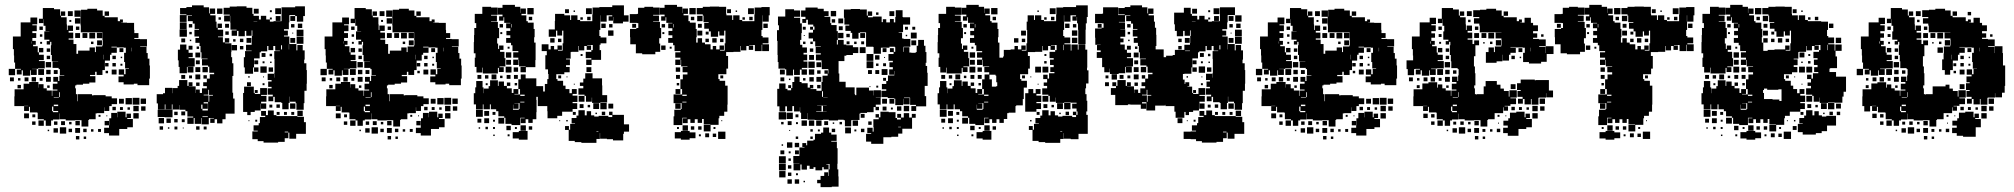

<svg xmlns="http://www.w3.org/2000/svg" viewBox="-20 -557 8275 789"><path d="M594 -288H596V-234H593V-207H545V-213H530V-210H488V-219H467V-243H488V-250H468V-272H490V-252H496V-274H510V-276H494V-302H490V-340H497V-361H489V-362H460V-365H438V-362H460V-340H438V-332H432V-308H411V-269H401V-249H377V-262H371V-249H350V-244H372V-218H347V-213H321V-209H294V-206H289V-194H292V-170H298V-141H300V-170H358V-165H364V-166H414V-161H439V-153H461V-129H439V-121H429V-101H409V-116H408V-92H379V-91H373V-67H346V-64H343V-37H315V-63H288V-62H250V-67H225V-91H224V-66H198V-62H190V-40H168V-62H160V-67H135V-94H132V-95H103V-118H99V-101H79V-121H96V-122H79V-121H39V-161H40V-190H77V-213H100V-220H138V-197H139V-211H159V-194H172V-185H193V-163H195V-185H216V-189H197V-213H216V-221H199V-241H219V-224H224V-246H244V-248H226V-273H221V-278H196V-304H219V-305H193V-331H189V-371H191V-385H186V-374H172V-388H183V-394H162V-428H183V-429H167V-451H159V-478H158V-462H140V-480H156V-524H202V-519H227V-493H230V-510H248V-492H231V-486H254V-457H255V-434H258V-452H280V-430H262V-423H281V-399H262V-394H282V-376H294V-336H301V-349H348V-362H370V-343H374V-366H400V-370H402V-393H401V-424H372V-425H346V-424H312V-453H311V-488H286V-514H312V-489H313V-517H339V-521H379V-514H402V-492H410V-486H464V-470H473V-477H485V-465H478V-464H502V-463H531V-434H532V-421H549V-401H532V-397H555V-396H584V-366H556V-364H582V-339H587V-316H594ZM259 -511H279V-491H259ZM410 -510H428V-492H410ZM49 -271H66V-274H42V-300H38V-329H37V-355H33V-407H65V-465H105V-485H133V-457H113V-453H131V-429H113V-421H129V-401H113V-389H127V-373H116V-367H135V-342H140V-332H160V-310H140V-306H164V-276H136V-274H112V-273H131V-249H107V-268H104V-246H74V-268H69V-251H49ZM288 -482H310V-460H288ZM273 -475V-467H265V-475ZM142 -448H156V-434H142ZM292 -434V-448H306V-434ZM347 -423H371V-399H347ZM378 -422H400V-400H378ZM309 -401H289V-421H309ZM319 -401V-421H339V-401ZM144 -416H154V-406H144ZM399 -391V-371H379V-391ZM111 -387H110V-378H111ZM364 -386V-376H354V-386ZM153 -385V-377H145V-385ZM522 -346V-361H521V-346ZM140 -360H158V-342H140ZM471 -359H487V-343H471ZM172 -358H186V-344H172ZM405 -313H406V-332H405ZM186 -314H172V-328H186ZM442 -328H456V-314H442ZM476 -318V-324H482V-318ZM190 -280H168V-302H190ZM412 -298H426V-284H412ZM456 -284H442V-298H456ZM483 -287H475V-295H483ZM16 -274H42V-248H16ZM137 -273H161V-249H137ZM459 -251H439V-271H459ZM170 -252V-270H188V-252ZM201 -253V-269H217V-253ZM424 -266V-256H414V-266ZM169 -241H189V-221H169ZM128 -240V-222H110V-240ZM37 -223H21V-239H37ZM97 -239V-223H81V-239ZM155 -237V-225H143V-237ZM54 -226V-236H64V-226ZM66 -194H52V-208H66ZM184 -206V-196H174V-206ZM223 -158H226V-178H223ZM201 -155H222V-157H201ZM553 -127H525V-155H553ZM496 -154H522V-128H496ZM580 -130H558V-152H580ZM469 -151H489V-131H469ZM219 -127H201V-121H219ZM550 -100H528V-122H550ZM578 -102H560V-120H578ZM194 -119V-100H198V-96H219V-101H199V-119ZM442 -104V-118H456V-104ZM485 -117V-105H473V-117ZM514 -116V-106H504V-116ZM518 -72H503V-68H526V-34H503V-27H470V0H428V-10H408V-32H428V-42H429V-71H437V-93H461V-75H462V-98H496V-75H500V-90H518ZM550 -70H528V-92H550ZM99 -71H79V-91H99ZM113 -75V-87H125V-75ZM385 -77V-85H393V-77ZM417 -79V-83H421V-79ZM160 -40H138V-62H160ZM290 -42V-60H308V-42ZM410 -42V-60H428V-42ZM231 -43V-59H247V-43ZM126 -44H112V-58H126ZM202 -44V-58H216V-44ZM264 -46V-56H274V-46ZM252 -8H226V-34H252ZM309 -11H289V-31H309ZM218 -12H200V-30H218ZM276 -14H262V-28H276ZM336 -14H322V-28H336ZM395 -15H383V-27H395ZM364 -16H354V-26H364ZM182 -18H176V-24H182ZM306 16H292V2H306ZM334 14H324V4H334Z M935 -176H938V-152H944V-90H907V-67H894V-50H872V-67H862V-52H844V-70H859V-72H838V-46H808V-72H806V-48H780V-72H776V-48H750V-74H774V-78H750V-100H742V-106H718V-125H717V-107H689V-128H686V-108H660V-128H657V-107H629V-132H624V-170H650V-174H658V-196H688V-174H689V-195H710V-204H716V-228H750V-204H755V-219H771V-203H756V-202H784V-175H785V-189H801V-175H810V-194H830V-203H815V-219H830V-234H842V-252H860V-258H840V-283H835V-288H810V-314H833V-316H808V-342H804V-368H800V-381H783V-401H798V-407H779V-435H798V-438H780V-460H772V-470H752V-492H769V-494H747V-467H719V-495H746V-498H720V-524H746V-528H769V-535H817V-527H839V-502H842V-522H864V-500H844V-494H866V-468H870V-443H874V-460H892V-442H875V-435H897V-407H876V-404H896V-383H904V-400H922V-382H905V-379H931V-343H930V-322H934V-297H939V-245H935ZM1239 -269H1241V-213H1240V-184H1231V-133H1228V-106H1198V-133H1195V-139H1171V-160H1170V-134H1166V-108H1140V-134H1136V-137H1109V-159H1103V-141H1083V-161H1101V-168H1080V-194H1096V-200H1082V-222H1096V-228H1080V-254H1106V-238H1107V-257H1108V-315H1107V-347H1130V-349H1111V-368H1103V-351H1083V-368H1078V-346H1052V-342H1047V-317H1024V-280H1020V-254H986V-280H982V-322H987V-347H1014V-349H991V-373H1014V-380H1015V-409H1017V-432H1014V-410H992V-430H986V-408H960V-430H954V-410H932V-432H952V-435H927V-464H926V-492H925V-469H901V-493H924V-497H899V-525H924V-530H953V-531H993V-525H1017V-500H1022V-492H1044V-477H1052V-492H1074V-477H1089V-468H1104V-470H1137V-527H1193V-531H1233V-491H1226V-468H1200V-491H1193V-495H1169V-465H1167V-437H1147V-431H1163V-411H1147V-407H1169V-376H1198V-350H1202V-372H1224V-350H1232V-312H1230V-297H1239ZM1111 -523H1135V-499H1111ZM872 -522H894V-500H872ZM1023 -521H1043V-501H1023ZM1089 -515H1097V-507H1089ZM1133 -491V-471H1113V-491ZM1193 -471H1173V-491H1193ZM888 -486V-476H878V-486ZM1089 -485H1097V-477H1089ZM1037 -469V-470H1022V-469ZM719 -465H747V-437H719ZM1204 -442V-460H1222V-442ZM905 -459H921V-443H905ZM756 -458H770V-444H756ZM1176 -458H1190V-444H1176ZM718 -436H748V-406H718ZM1199 -435H1227V-407H1199ZM920 -428V-414H906V-428ZM758 -426H768V-416H758ZM1185 -423V-419H1181V-423ZM1227 -377H1199V-405H1227ZM993 -381V-401H1013V-381ZM1193 -381H1173V-401H1193ZM741 -399V-383H725V-399ZM966 -398H980V-384H966ZM938 -386V-396H948V-386ZM766 -394V-388H760V-394ZM1168 -354V-375H1167V-354ZM718 -282H714V-309H711V-353H720V-374H746V-353H755V-340H772V-322H755V-318H780V-284H752V-283H775V-259H751V-282H748V-256H718ZM954 -350H932V-372H954ZM1139 -354V-371H1135V-354ZM755 -369H771V-353H755ZM980 -354H966V-368H980ZM788 -356V-366H798V-356ZM803 -321H783V-341H803ZM1055 -339H1071V-323H1055ZM1088 -336H1098V-326H1088ZM801 -309V-293H785V-309ZM1041 -309V-293H1025V-309ZM1067 -305V-297H1059V-305ZM1096 -304V-298H1090V-304ZM1076 -258H1050V-284H1076ZM812 -282H834V-260H812ZM803 -261H783V-281H803ZM1042 -280V-262H1024V-280ZM1102 -262H1084V-280H1102ZM803 -231H783V-251H803ZM741 -249V-233H725V-249ZM816 -234V-248H830V-234ZM769 -247V-235H757V-247ZM1000 -238V-244H1006V-238ZM1061 -239V-243H1065V-239ZM1011 -203H995V-219H1011ZM800 -218V-204H786V-218ZM1067 -207H1059V-215H1067ZM1027 -103V-97H1010V-84H996V-97H979V-175H983V-201H1023V-175H1027V-171H1049V-195H1077V-167H1053V-163H1075V-139H1053V-132H1074V-110H1052V-131H1051V-103ZM839 -188H836V-168H817V-165H837V-139H840V-164H855V-167H839ZM1027 -187H1039V-175H1027ZM812 -127H807V-110H812V-103H834V-110H835V-137H817V-132H834V-110H812ZM1172 -132H1194V-110H1172ZM1116 -128H1130V-114H1116ZM1087 -115V-127H1099V-115ZM628 -106H657V-107H689V-75H657V-76H628ZM1202 -77H1229V-55H1237V-7H1197V13H1169V-12H1165V11H1150V26H1123V29H1063V23H1039V15H1017V-17H1039V-20H1022V-42H1043V-51H1048V-76H1070V-81H1053V-101H1073V-84H1081V-103H1105V-84H1116V-80H1202ZM1202 -102H1224V-80H1202ZM741 -83H725V-99H741ZM710 -84H696V-98H710ZM1129 -97V-85H1117V-97ZM1147 -85V-97H1159V-85ZM1189 -97V-85H1177V-97ZM834 -79H812V-76H834ZM654 -50H632V-72H654ZM682 -52H664V-70H682ZM710 -54H696V-68H710ZM739 -55H727V-67H739ZM1037 -65V-57H1029V-65ZM1005 -59H1001V-63H1005ZM650 -24H636V-38H650ZM800 -24H786V-38H800ZM709 -25H697V-37H709ZM829 -25H817V-37H829ZM676 -28H670V-34H676ZM735 -29H731V-33H735ZM1164 -16H1150V-13H1164Z M1875 -288H1877V-234H1874V-207H1826V-213H1811V-210H1769V-219H1748V-243H1769V-250H1749V-272H1771V-252H1777V-274H1791V-276H1775V-302H1771V-340H1778V-361H1770V-362H1741V-365H1719V-362H1741V-340H1719V-332H1713V-308H1692V-269H1682V-249H1658V-262H1652V-249H1631V-244H1653V-218H1628V-213H1602V-209H1575V-206H1570V-194H1573V-170H1579V-141H1581V-170H1639V-165H1645V-166H1695V-161H1720V-153H1742V-129H1720V-121H1710V-101H1690V-116H1689V-92H1660V-91H1654V-67H1627V-64H1624V-37H1596V-63H1569V-62H1531V-67H1506V-91H1505V-66H1479V-62H1471V-40H1449V-62H1441V-67H1416V-94H1413V-95H1384V-118H1380V-101H1360V-121H1377V-122H1360V-121H1320V-161H1321V-190H1358V-213H1381V-220H1419V-197H1420V-211H1440V-194H1453V-185H1474V-163H1476V-185H1497V-189H1478V-213H1497V-221H1480V-241H1500V-224H1505V-246H1525V-248H1507V-273H1502V-278H1477V-304H1500V-305H1474V-331H1470V-371H1472V-385H1467V-374H1453V-388H1464V-394H1443V-428H1464V-429H1448V-451H1440V-478H1439V-462H1421V-480H1437V-524H1483V-519H1508V-493H1511V-510H1529V-492H1512V-486H1535V-457H1536V-434H1539V-452H1561V-430H1543V-423H1562V-399H1543V-394H1563V-376H1575V-336H1582V-349H1629V-362H1651V-343H1655V-366H1681V-370H1683V-393H1682V-424H1653V-425H1627V-424H1593V-453H1592V-488H1567V-514H1593V-489H1594V-517H1620V-521H1660V-514H1683V-492H1691V-486H1745V-470H1754V-477H1766V-465H1759V-464H1783V-463H1812V-434H1813V-421H1830V-401H1813V-397H1836V-396H1865V-366H1837V-364H1863V-339H1868V-316H1875ZM1540 -511H1560V-491H1540ZM1691 -510H1709V-492H1691ZM1330 -271H1347V-274H1323V-300H1319V-329H1318V-355H1314V-407H1346V-465H1386V-485H1414V-457H1394V-453H1412V-429H1394V-421H1410V-401H1394V-389H1408V-373H1397V-367H1416V-342H1421V-332H1441V-310H1421V-306H1445V-276H1417V-274H1393V-273H1412V-249H1388V-268H1385V-246H1355V-268H1350V-251H1330ZM1569 -482H1591V-460H1569ZM1554 -475V-467H1546V-475ZM1423 -448H1437V-434H1423ZM1573 -434V-448H1587V-434ZM1628 -423H1652V-399H1628ZM1659 -422H1681V-400H1659ZM1590 -401H1570V-421H1590ZM1600 -401V-421H1620V-401ZM1425 -416H1435V-406H1425ZM1680 -391V-371H1660V-391ZM1392 -387H1391V-378H1392ZM1645 -386V-376H1635V-386ZM1434 -385V-377H1426V-385ZM1803 -346V-361H1802V-346ZM1421 -360H1439V-342H1421ZM1752 -359H1768V-343H1752ZM1453 -358H1467V-344H1453ZM1686 -313H1687V-332H1686ZM1467 -314H1453V-328H1467ZM1723 -328H1737V-314H1723ZM1757 -318V-324H1763V-318ZM1471 -280H1449V-302H1471ZM1693 -298H1707V-284H1693ZM1737 -284H1723V-298H1737ZM1764 -287H1756V-295H1764ZM1297 -274H1323V-248H1297ZM1418 -273H1442V-249H1418ZM1740 -251H1720V-271H1740ZM1451 -252V-270H1469V-252ZM1482 -253V-269H1498V-253ZM1705 -266V-256H1695V-266ZM1450 -241H1470V-221H1450ZM1409 -240V-222H1391V-240ZM1318 -223H1302V-239H1318ZM1378 -239V-223H1362V-239ZM1436 -237V-225H1424V-237ZM1335 -226V-236H1345V-226ZM1347 -194H1333V-208H1347ZM1465 -206V-196H1455V-206ZM1504 -158H1507V-178H1504ZM1482 -155H1503V-157H1482ZM1834 -127H1806V-155H1834ZM1777 -154H1803V-128H1777ZM1861 -130H1839V-152H1861ZM1750 -151H1770V-131H1750ZM1500 -127H1482V-121H1500ZM1831 -100H1809V-122H1831ZM1859 -102H1841V-120H1859ZM1475 -119V-100H1479V-96H1500V-101H1480V-119ZM1723 -104V-118H1737V-104ZM1766 -117V-105H1754V-117ZM1795 -116V-106H1785V-116ZM1799 -72H1784V-68H1807V-34H1784V-27H1751V0H1709V-10H1689V-32H1709V-42H1710V-71H1718V-93H1742V-75H1743V-98H1777V-75H1781V-90H1799ZM1831 -70H1809V-92H1831ZM1380 -71H1360V-91H1380ZM1394 -75V-87H1406V-75ZM1666 -77V-85H1674V-77ZM1698 -79V-83H1702V-79ZM1441 -40H1419V-62H1441ZM1571 -42V-60H1589V-42ZM1691 -42V-60H1709V-42ZM1512 -43V-59H1528V-43ZM1407 -44H1393V-58H1407ZM1483 -44V-58H1497V-44ZM1545 -46V-56H1555V-46ZM1533 -8H1507V-34H1533ZM1590 -11H1570V-31H1590ZM1499 -12H1481V-30H1499ZM1557 -14H1543V-28H1557ZM1617 -14H1603V-28H1617ZM1676 -15H1664V-27H1676ZM1645 -16H1635V-26H1645ZM1463 -18H1457V-24H1463ZM1587 16H1573V2H1587ZM1615 14H1605V4H1615Z M2031 -490H2045V-497H2026V-525H2045V-537H2096V-529H2118V-504H2119V-522H2141V-500H2123V-494H2143V-470H2149V-464H2173V-438H2177V-404H2175V-382H2181V-310H2180V-281H2141V-260H2119V-282H2140V-284H2113V-311H2111V-290H2089V-312H2110V-320H2089V-342H2110V-347H2086V-371H2080V-381H2060V-401H2077V-412H2061V-430H2077V-441H2060V-461H2077V-463H2052V-486H2049V-472H2031ZM2333 -98H2290V-81H2270V-71H2230V-100H2229V-121H2190V-159H2184V-146H2185V-96H2184V-67H2169V-52H2151V-67H2140V-51H2120V-71H2136V-73H2118V-43H2082V-48H2057V-73H2052V-79H2028V-100H2019V-108H1997V-128H1993V-108H1967V-128H1964V-107H1936V-128H1927V-174H1933V-198H1937V-224H1963V-198H1967V-174H1968V-193H1988V-203H1994V-227H2026V-204H2029V-222H2051V-204H2063V-194H2083V-175H2090V-191H2110V-171H2094V-169H2117V-191H2110V-231H2120V-251H2140V-235H2184V-203H2212V-181H2219V-212H2229V-232H2234V-253H2232V-272H2221V-330H2227V-347H2206V-375H2234V-354H2243V-368H2257V-354H2271V-370H2289V-352H2273V-349H2292V-379H2295V-431H2290V-411H2270V-431H2265V-406H2235V-436H2260V-471H2261V-500H2299V-494H2323V-475H2327V-494H2353V-475H2364V-470H2414V-497H2415V-526H2443V-528H2496V-535H2544V-494H2563V-468H2540V-461H2500V-487H2499V-472H2481V-490H2496V-494H2473V-468H2447V-494H2446V-468H2447V-434H2443V-409H2448V-403H2472V-379H2448V-373H2444V-351H2450V-311H2411V-290H2389V-312H2410V-318H2387V-344H2410V-351H2416V-372H2393V-370H2409V-352H2391V-368H2381V-350H2359V-368H2357V-344H2328V-343H2325V-316H2306V-313H2322V-289H2306V-282H2321V-260H2299V-252H2266V-232H2271V-225H2294V-205H2304V-191H2320V-174H2330V-191H2350V-171H2333V-164H2353V-138H2333V-133H2352V-109H2333ZM1931 -320H1934V-338H1927V-384H1928V-413H1929V-442H1937V-462H1931V-500H1962V-529H1998V-526H2025V-496H1998V-493H2022V-469H1998V-467H2026V-442H2031V-400H2023V-378H2027V-356H2031V-370H2049V-352H2035V-344H2053V-318H2057V-284H2033V-281H2050V-261H2030V-278H2026V-255H1964V-279H1962V-259H1938V-282H1931ZM2147 -524H2173V-498H2147ZM2388 -523H2412V-499H2388ZM2302 -519H2318V-503H2302ZM2337 -514H2343V-508H2337ZM2167 -488V-474H2153V-488ZM2407 -488V-474H2393V-488ZM2365 -486H2375V-476H2365ZM2469 -460V-442H2451V-460ZM2033 -458H2047V-444H2033ZM2080 -444H2082V-458H2080ZM2483 -444V-458H2497V-444ZM2479 -432H2501V-410H2479ZM2044 -425V-417H2036V-425ZM2241 -400H2259V-382H2241ZM2273 -384V-398H2287V-384ZM2066 -357V-365H2074V-357ZM2081 -320H2059V-342H2081ZM2366 -327V-335H2374V-327ZM2080 -311V-291H2060V-311ZM2058 -283H2082V-259H2058ZM2390 -261V-281H2410V-261ZM2091 -280H2109V-262H2091ZM2475 -166V-136H2447V-134H2413V-156H2412V-139H2388V-163H2382V-168H2357V-194H2377V-204H2363V-218H2377V-234H2385V-256H2415V-235H2454V-206H2455V-166ZM2020 -251V-231H2000V-251ZM1958 -249V-233H1942V-249ZM2078 -249V-233H2062V-249ZM2092 -249H2108V-233H2092ZM1973 -248H1987V-234H1973ZM2286 -247V-235H2274V-247ZM2045 -246V-236H2035V-246ZM2312 -243V-239H2308V-243ZM2063 -218H2077V-204H2063ZM2105 -216V-206H2095V-216ZM1984 -215V-207H1976V-215ZM2342 -213V-209H2338V-213ZM2118 -163H2136V-168H2118ZM2382 -139H2358V-163H2382ZM2135 -136V-139H2118V-136ZM2473 -134V-108H2447V-134ZM2115 -109V-133H2094V-132H2111V-110H2089V-127H2088V-106H2112V-109ZM2418 -133H2442V-109H2418ZM2500 -131V-111H2480V-131ZM2378 -129V-113H2362V-129ZM2405 -126V-116H2395V-126ZM1964 -77H1936V-105H1964ZM2544 -46H2565V-16H2544V-7H2541V20H2499V15H2474V13H2446V-10H2445V14H2431V30H2369V27H2342V22H2317V-23H2302V-39H2318V-24H2323V-48H2343V-50H2329V-72H2349V-82H2357V-104H2383V-83H2391V-100H2409V-83H2422V-78H2440V-81H2480V-76H2496V-84H2483V-98H2497V-85H2544ZM1990 -81H1970V-101H1990ZM2467 -98V-84H2453V-98ZM2016 -85H2004V-97H2016ZM2346 -97V-85H2334V-97ZM2433 -94V-88H2427V-94ZM2052 -49H2028V-73H2052ZM1990 -51H1970V-71H1990ZM1958 -53H1942V-69H1958ZM2014 -57H2006V-65H2014ZM2313 -64V-58H2307V-64ZM2282 -59H2278V-63H2282ZM2119 -20V-42H2141V-20ZM2079 -22H2061V-40H2079ZM2167 -24H2153V-38H2167ZM1985 -26H1975V-36H1985ZM2014 -27H2006V-35H2014ZM2096 -27V-35H2104V-27ZM1953 -28H1947V-34H1953ZM2087 -14H2112V-19H2148V17H2112V12H2087ZM2439 -18H2431V-16H2439ZM2074 3H2066V-5H2074ZM2013 2H2007V-4H2013Z M3143 -494H3139V-468H3113V-494H3112V-468H3113V-434H3109V-409H3114V-403H3138V-379H3114V-375H3140V-347H3112V-373H3110V-347H3082V-372H3059V-370H3075V-352H3057V-368H3047V-350H3025V-368H3023V-344H2994V-343H2964V-327H2972V-275H2965V-252H2932V-232H2937V-225H2960V-205H2970V-127H2969V-98H2956V-81H2936V-71H2933V-44H2900V-17H2872V-45H2899V-47H2872V-68H2865V-52H2847V-67H2835V-52H2817V-67H2806V-51H2786V-71H2802V-73H2784V-43H2748V-79H2751V-106H2778V-109H2781V-133H2748V-169H2783V-191H2776V-231H2786V-251H2805V-260H2785V-282H2805V-284H2779V-311H2777V-290H2755V-312H2776V-320H2755V-342H2776V-347H2752V-371H2746V-381H2726V-401H2743V-412H2727V-430H2743V-441H2726V-461H2743V-463H2718V-486H2715V-472H2697V-490H2711V-497H2692V-525H2711V-537H2762V-529H2784V-504H2785V-522H2807V-500H2789V-494H2809V-470H2815V-464H2839V-438H2843V-404H2841V-382H2847V-400H2865V-382H2877V-375H2900V-354H2909V-368H2923V-354H2937V-370H2955V-352H2939V-349H2958V-379H2961V-431H2956V-411H2936V-428H2931V-406H2901V-428H2893V-439H2874V-463H2892V-466H2871V-493H2868V-498H2843V-524H2868V-529H2897V-530H2935V-529H2964V-500H2965V-494H2989V-475H2993V-494H3019V-475H3030V-470H3080V-497H3081V-526H3109V-528H3143ZM2697 -400H2689V-378H2693V-344H2673V-334H2619V-338H2593V-375H2570V-404H2569V-438H2595V-442H2603V-462H2597V-463H2568V-499H2597V-500H2602V-525H2628V-529H2664V-526H2691V-496H2664V-493H2688V-469H2664V-467H2692V-442H2697ZM2813 -524H2839V-498H2813ZM3054 -523H3078V-499H3054ZM2968 -519H2984V-503H2968ZM3003 -514H3009V-508H3003ZM2845 -492H2867V-470H2845ZM2833 -488V-474H2819V-488ZM3073 -488V-474H3059V-488ZM3031 -486H3041V-476H3031ZM3135 -460V-442H3117V-460ZM2578 -443V-459H2594V-443ZM2848 -443V-459H2864V-443ZM2699 -458H2713V-444H2699ZM2746 -444H2748V-458H2746ZM2866 -411H2846V-431H2866ZM2880 -415V-427H2892V-415ZM2710 -425V-417H2702V-425ZM2907 -400H2925V-382H2907ZM2893 -384H2879V-398H2893ZM2939 -384V-398H2953V-384ZM2715 -352H2697V-370H2715ZM2740 -357H2732V-365H2740ZM2757 -280H2775V-262H2757ZM2758 -249H2774V-233H2758ZM2952 -247V-235H2940V-247ZM2771 -216V-206H2761V-216ZM2776 -171H2756V-191H2776ZM2784 -163H2802V-168H2784ZM2801 -136V-139H2784V-136ZM2755 -110V-132H2777V-110ZM2944 -59V-63H2948V-59ZM2785 -20V-42H2807V-20ZM2819 -24V-38H2833V-24ZM2863 -24H2849V-38H2863ZM2762 -27V-35H2770V-27ZM2912 -27V-35H2920V-27ZM2778 -19H2814V-13H2838V11H2814V17H2778V12H2753V-14H2778ZM2961 14H2931V-16H2961ZM2894 7H2878V-9H2894ZM2923 6H2909V-8H2923ZM2860 3H2852V-5H2860Z M3543 -93H3516V-90H3512V-64H3483V-63H3478V-38H3452V-63H3447V-65H3424V-62H3386V-65H3362V-64H3328V-65H3299V-92H3298V-68H3272V-94H3268V-116H3267V-99H3243V-121H3236V-100H3214V-120H3207V-99H3183V-120H3174V-192H3182V-214H3208V-192H3216V-186H3231V-195H3236V-220H3244V-242H3266V-220H3274V-215H3299V-197H3308V-208H3322V-194H3311V-191H3335V-184H3356V-220H3360V-246H3381V-254H3368V-268H3382V-255H3384V-273H3357V-302H3356V-309H3333V-333H3353V-338H3332V-364H3353V-366H3330V-387H3321V-399H3303V-423H3321V-435H3327V-448H3322V-456H3300V-476H3293V-463H3277V-479H3290V-488H3272V-514H3290V-526H3340V-521H3365V-511H3385V-491H3368V-488H3392V-462H3396V-454H3418V-429H3423V-393H3419V-374H3423V-393H3447V-374H3458V-371H3485V-363H3507V-339H3485V-331H3458V-328H3450V-306H3426V-255H3429V-221H3455V-198H3492V-170H3494V-166H3499V-197H3551V-185H3569V-165H3570V-186H3600V-156H3579V-155H3599V-127H3579V-118H3592V-104H3578V-117H3570V-96H3543ZM3792 -204H3780V-162H3786V-120H3745V-101H3725V-121H3744V-126H3720V-155H3719V-156H3695V-154H3718V-128H3692V-151H3691V-125H3659V-151H3655V-154H3628V-158H3602V-184H3622V-190H3604V-212H3622V-224H3629V-247H3655V-250H3634V-272H3649V-281H3635V-301H3649V-307H3631V-335H3652V-343H3637V-359H3653V-344H3659V-363H3657V-365H3635V-361H3600V-336H3570V-364H3568V-365H3539V-424H3514V-422H3508V-398H3482V-422H3476V-430H3454V-452H3470V-456H3450V-484H3448V-518H3476V-520H3514V-518H3542V-493H3546V-510H3564V-492H3547V-486H3567V-489H3603V-466H3608V-478H3622V-465H3637V-479H3653V-465H3659V-487H3661V-515H3689V-487H3691V-486H3720V-456H3691V-425H3673V-423H3687V-399H3693V-397H3721V-365H3693V-363H3691V-344H3693V-363H3717V-341H3725V-340H3743V-343H3747V-369H3753V-393H3777V-369H3783V-343H3787V-299H3784V-286H3790V-258H3792ZM3175 -389H3173V-433H3181V-453H3177V-489H3207V-519H3243V-514H3268V-488H3243V-484H3268V-461H3275V-421H3273V-393H3268V-373H3277V-362H3296V-340H3282V-333H3297V-309H3282V-304H3298V-278H3275V-272H3296V-250H3274V-271H3267V-249H3243V-271H3239V-247H3211V-272H3206V-275H3179V-302H3176V-331H3175ZM3394 -512H3416V-490H3394ZM3635 -511H3655V-491H3635ZM3580 -506H3590V-496H3580ZM3425 -481H3445V-461H3425ZM3412 -478V-464H3398V-478ZM3443 -449V-433H3427V-449ZM3279 -447H3291V-435H3279ZM3309 -435V-447H3321V-435ZM3699 -447H3711V-435H3699ZM3729 -447H3741V-435H3729ZM3723 -423H3747V-399H3723ZM3424 -422H3446V-400H3424ZM3515 -421H3535V-401H3515ZM3458 -418H3472V-404H3458ZM3708 -414V-408H3702V-414ZM3283 -409V-413H3287V-409ZM3745 -391V-371H3725V-391ZM3471 -387V-375H3459V-387ZM3531 -387V-375H3519V-387ZM3290 -376H3280V-386H3290ZM3310 -376V-386H3320V-376ZM3490 -376V-386H3500V-376ZM3537 -339H3513V-363H3537ZM3607 -359H3623V-343H3607ZM3322 -344H3308V-358H3322ZM3541 -335H3569V-307H3541ZM3325 -311H3305V-331H3325ZM3576 -330H3594V-312H3576ZM3613 -319V-323H3617V-319ZM3569 -277H3541V-305H3569ZM3328 -278H3302V-304H3328ZM3335 -301H3355V-281H3335ZM3621 -285H3609V-297H3621ZM3580 -286V-296H3590V-286ZM3627 -249H3603V-273H3627ZM3304 -272H3326V-250H3304ZM3185 -271H3205V-251H3185ZM3547 -269H3563V-253H3547ZM3577 -269H3593V-253H3577ZM3352 -268V-254H3338V-268ZM3656 -251H3657V-265H3656ZM3355 -221H3335V-241H3355ZM3324 -240V-222H3306V-240ZM3203 -239V-223H3187V-239ZM3621 -237V-225H3609V-237ZM3290 -236V-226H3280V-236ZM3228 -234V-228H3222V-234ZM3352 -208V-194H3338V-208ZM3219 -195V-207H3231V-195ZM3589 -205V-197H3581V-205ZM3557 -203V-199H3553V-203ZM3358 -159H3362V-182H3358ZM3381 -158H3363V-157H3381ZM3605 -151H3625V-131H3605ZM3655 -131H3635V-151H3655ZM3377 -125H3363V-124H3377ZM3334 -100V-98H3362V-97H3377V-98H3362V-123H3338V-122H3356V-100ZM3694 -122H3716V-100H3694ZM3666 -120H3684V-102H3666ZM3623 -119V-103H3607V-119ZM3641 -107V-115H3649V-107ZM3716 -74H3727V-89H3743V-73H3728V-28H3688V-8H3671V5H3643V7H3610V34H3560V25H3539V-7H3560V-10H3544V-32H3566V-16H3570V-35H3569V-67H3591V-74H3578V-88H3592V-75H3598V-98H3632V-96H3660V-72H3666V-66H3682V-73H3667V-89H3683V-74H3694V-92H3716ZM3210 -66H3180V-96H3210ZM3238 -68H3212V-94H3238ZM3533 -73H3517V-89H3533ZM3249 -87H3261V-75H3249ZM3274 -62H3296V-40H3274ZM3304 -62H3326V-40H3304ZM3334 -62H3356V-40H3334ZM3506 -40H3484V-62H3506ZM3217 -59H3233V-43H3217ZM3367 -43V-59H3383V-43ZM3562 -58V-44H3548V-58ZM3190 -56H3200V-46H3190ZM3440 -46H3430V-56H3440ZM3251 -47V-55H3259V-47ZM3402 -48V-54H3408V-48ZM3682 -36H3671V-34H3682ZM3421 139H3425V168H3426V210H3398V212H3352V196H3338V182H3352V166H3367V151H3383V166H3385V139H3389V117H3376V119H3385V139H3365V130H3359V143H3331V130H3323V137H3307V124H3296V140H3274V119H3269V143H3241V115H3265V114H3240V84H3265V49H3286V47H3277V31H3293V40H3297V21H3323V17H3329V-7H3354V-12H3363V-33H3387V-12H3396V-4H3418V22H3396V25H3419V52H3422V116H3421ZM3477 -9H3453V-33H3477ZM3412 -14H3398V-28H3412ZM3532 -14H3518V-28H3532ZM3310 -26H3320V-16H3310ZM3349 -25V-17H3341V-25ZM3499 -17H3491V-25H3499ZM3227 -23V-19H3223V-23ZM3260 14H3250V4H3260ZM3320 14H3310V4H3320ZM3236 50H3214V28H3236ZM3264 48H3246V30H3264ZM3198 36V42H3192V36ZM3203 77H3187V61H3203ZM3263 61V77H3247V61ZM3221 73V65H3229V73ZM3209 113H3181V85H3209ZM3230 104H3220V94H3230ZM3209 143H3181V115H3209ZM3232 136H3218V122H3232ZM3208 172H3182V146H3208ZM3232 166H3218V152H3232ZM3251 163V155H3259V163ZM3234 198H3216V180H3234ZM3264 198H3246V180H3264ZM3288 192H3282V186H3288Z M4443 -214V-194H4440V-170H4445V-143H4448V-99H4444V-85H4450V-7H4412V15H4380V13H4352V-10H4351V14H4337V30H4275V27H4248V22H4223V-23H4208V-39H4224V-24H4229V-48H4249V-50H4235V-72H4255V-82H4263V-104H4289V-83H4297V-100H4315V-83H4328V-78H4346V-81H4386V-76H4402V-84H4389V-98H4403V-85H4408V-99H4404V-111H4386V-131H4404V-135H4380V-136H4353V-134H4319V-156H4318V-139H4294V-163H4288V-168H4263V-194H4283V-204H4269V-218H4283V-232H4267V-250H4285V-234H4291V-256H4313V-261H4296V-281H4310V-290H4295V-312H4310V-318H4293V-344H4316V-351H4322V-372H4299V-370H4315V-352H4297V-368H4287V-350H4265V-368H4263V-344H4234V-343H4204V-327H4212V-275H4205V-252H4172V-232H4177V-225H4200V-197H4187V-150H4183V-124H4156V-121H4153V-94H4125V-92H4119V-68H4105V-52H4087V-67H4075V-52H4057V-67H4046V-51H4026V-71H4042V-73H4024V-43H3988V-48H3963V-73H3958V-79H3934V-100H3925V-108H3903V-128H3899V-108H3873V-128H3870V-107H3842V-128H3833V-174H3839V-198H3843V-224H3869V-198H3873V-174H3874V-193H3894V-203H3900V-227H3932V-204H3935V-222H3957V-204H3969V-194H3989V-175H3996V-191H4016V-171H4000V-169H4023V-191H4016V-231H4026V-251H4045V-260H4025V-282H4045V-284H4019V-311H4017V-290H3995V-312H4016V-320H3995V-342H4016V-347H3992V-371H3986V-381H3966V-401H3983V-412H3967V-430H3983V-441H3966V-461H3983V-463H3958V-486H3955V-472H3937V-490H3951V-497H3932V-525H3951V-537H4002V-529H4024V-504H4025V-522H4047V-500H4029V-494H4049V-470H4055V-464H4079V-438H4083V-404H4081V-382H4087V-320H4102V-325H4105V-352H4133V-354H4149V-368H4163V-354H4177V-370H4195V-352H4179V-349H4198V-379H4201V-434H4199V-468H4203V-494H4229V-475H4233V-494H4259V-475H4270V-470H4320V-497H4321V-526H4349V-528H4402V-535H4450V-487H4446V-461H4442V-435H4441V-376H4411V-435H4410V-461H4406V-487H4405V-472H4387V-490H4402V-494H4379V-468H4353V-494H4352V-468H4353V-434H4349V-409H4354V-403H4378V-379H4354V-375H4380V-349H4383V-374H4409V-353H4412V-375H4440V-353H4448V-279H4447V-268H4453V-214ZM3837 -320H3840V-338H3833V-384H3834V-413H3835V-442H3843V-462H3837V-500H3868V-529H3904V-526H3931V-496H3904V-493H3928V-469H3904V-467H3932V-442H3937V-400H3929V-378H3933V-356H3937V-370H3955V-352H3941V-344H3959V-318H3963V-284H3939V-281H3956V-261H3936V-278H3932V-255H3870V-279H3868V-259H3844V-282H3837ZM4053 -524H4079V-498H4053ZM4294 -523H4318V-499H4294ZM4243 -514H4249V-508H4243ZM4073 -488V-474H4059V-488ZM4313 -488V-474H4299V-488ZM4271 -486H4281V-476H4271ZM4375 -460V-442H4357V-460ZM3939 -458H3953V-444H3939ZM3986 -444H3988V-458H3986ZM4389 -444V-458H4403V-444ZM4385 -432H4407V-410H4385ZM4176 -431H4196V-411H4176ZM3950 -425V-417H3942V-425ZM4407 -380H4385V-402H4407ZM4147 -400H4165V-382H4147ZM4193 -398V-384H4179V-398ZM4352 -373H4350V-351H4352ZM3972 -357V-365H3980V-357ZM3987 -320H3965V-342H3987ZM4272 -327V-335H4280V-327ZM3986 -311V-291H3966V-311ZM4281 -296H4271V-306H4281ZM3988 -259H3964V-283H3988ZM4234 -283H4258V-259H4234ZM4288 -259H4264V-283H4288ZM3997 -280H4015V-262H3997ZM3926 -251V-231H3906V-251ZM4071 -250H4046V-231H4056V-201H4074V-203H4078V-219H4074V-246H4071ZM3864 -249V-233H3848V-249ZM3984 -249V-233H3968V-249ZM3998 -249H4014V-233H3998ZM3879 -248H3893V-234H3879ZM4192 -247V-235H4180V-247ZM3951 -246V-236H3941V-246ZM4214 -239V-243H4218V-239ZM3969 -218H3983V-204H3969ZM4011 -216V-206H4001V-216ZM3890 -215V-207H3882V-215ZM4248 -213V-209H4244V-213ZM4193 -174H4206V-191H4226V-174H4236V-191H4256V-171H4239V-164H4259V-138H4239V-133H4258V-109H4239V-98H4193ZM4024 -163H4042V-168H4024ZM4288 -139H4264V-163H4288ZM4041 -136V-139H4024V-136ZM4379 -134V-108H4353V-134ZM4021 -109V-133H4000V-132H4017V-110H3995V-127H3994V-106H4018V-109ZM4324 -133H4348V-109H4324ZM4268 -113V-129H4284V-113ZM4301 -116V-126H4311V-116ZM3870 -77H3842V-105H3870ZM3896 -81H3876V-101H3896ZM4359 -84V-98H4373V-84ZM3922 -85H3910V-97H3922ZM4252 -97V-85H4240V-97ZM4339 -94V-88H4333V-94ZM3958 -49H3934V-73H3958ZM3896 -51H3876V-71H3896ZM3864 -53H3848V-69H3864ZM3920 -57H3912V-65H3920ZM4219 -64V-58H4213V-64ZM4025 -20V-42H4047V-20ZM3985 -22H3967V-40H3985ZM4073 -24H4059V-38H4073ZM3891 -26H3881V-36H3891ZM3920 -27H3912V-35H3920ZM4002 -27V-35H4010V-27ZM3859 -28H3853V-34H3859ZM3993 -14H4018V-19H4054V17H4018V12H3993ZM4345 -18H4337V-16H4345ZM3980 3H3972V-5H3980ZM3919 2H3913V-4H3919Z M5095 -269H5097V-213H5096V-184H5087V-133H5084V-106H5054V-133H5051V-139H5027V-160H5026V-134H5022V-108H4996V-134H4992V-137H4965V-159H4959V-141H4939V-161H4957V-168H4936V-194H4952V-200H4938V-222H4952V-228H4936V-254H4962V-238H4963V-257H4964V-315H4963V-347H4986V-349H4967V-368H4959V-351H4939V-368H4934V-346H4908V-342H4903V-317H4880V-280H4876V-254H4847V-253H4841V-230H4848V-212H4851V-219H4867V-203H4860V-201H4879V-175H4883V-171H4905V-195H4933V-167H4909V-163H4931V-139H4909V-132H4930V-110H4908V-131H4907V-103H4883V-97H4866V-84H4852V-97H4847V-73H4811V-98H4806V-121H4769V-126H4767V-123H4727V-103H4691V-137H4673V-132H4690V-110H4668V-127H4625V-128H4615V-125H4563V-167H4545V-195H4566V-203H4551V-219H4567V-204H4572V-228H4606V-204H4611V-219H4627V-203H4612V-202H4640V-175H4641V-189H4657V-175H4666V-194H4686V-203H4671V-219H4686V-234H4698V-252H4716V-258H4696V-283H4691V-288H4666V-314H4689V-316H4664V-342H4660V-368H4656V-381H4639V-401H4654V-407H4635V-435H4654V-438H4636V-460H4628V-470H4608V-492H4625V-494H4603V-467H4578V-465H4603V-437H4584V-436H4604V-406H4584V-399H4597V-383H4584V-374H4602V-353H4611V-340H4628V-322H4611V-318H4636V-284H4608V-283H4631V-259H4607V-282H4604V-256H4577V-253H4541V-275H4540V-260H4518V-281H4509V-319H4487V-343H4503V-350H4488V-372H4503V-373H4481V-402H4480V-440H4507V-443H4515V-461H4509V-462H4480V-500H4509V-501H4513V-527H4575V-495H4602V-498H4576V-524H4602V-528H4625V-535H4673V-527H4695V-502H4698V-522H4720V-500H4700V-494H4722V-468H4726V-443H4731V-414H4732V-368H4729V-354H4762V-322H4772V-328H4799V-331H4808V-352H4847V-373H4870V-380H4871V-409H4873V-432H4870V-410H4848V-430H4842V-408H4816V-430H4808V-457H4805V-505H4845V-525H4873V-500H4878V-492H4900V-477H4908V-492H4930V-477H4945V-468H4960V-470H4993V-527H5055V-495H5025V-465H5023V-437H5003V-431H5019V-411H5003V-407H5025V-376H5054V-350H5058V-372H5080V-350H5088V-312H5086V-297H5095ZM4967 -523H4991V-499H4967ZM4879 -521H4899V-501H4879ZM4945 -515H4953V-507H4945ZM5056 -494H5082V-468H5056ZM4989 -491V-471H4969V-491ZM5029 -491H5049V-471H5029ZM4945 -485H4953V-477H4945ZM4893 -469V-470H4878V-469ZM5060 -442V-460H5078V-442ZM4491 -443V-459H4507V-443ZM4612 -458H4626V-444H4612ZM5032 -458H5046V-444H5032ZM5055 -435H5083V-407H5055ZM4614 -426H4624V-416H4614ZM5041 -423V-419H5037V-423ZM5083 -377H5055V-405H5083ZM4849 -381V-401H4869V-381ZM5049 -381H5029V-401H5049ZM4822 -398H4836V-384H4822ZM4622 -394V-388H4616V-394ZM5024 -354V-375H5023V-354ZM4995 -354V-371H4991V-354ZM4611 -369H4627V-353H4611ZM4836 -354H4822V-368H4836ZM4644 -356V-366H4654V-356ZM4850 -347H4870V-349H4850ZM4659 -321H4639V-341H4659ZM4911 -339H4927V-323H4911ZM4944 -336H4954V-326H4944ZM4657 -309V-293H4641V-309ZM4897 -309V-293H4881V-309ZM4923 -305V-297H4915V-305ZM4952 -304V-298H4946V-304ZM4906 -284H4932V-258H4906ZM4668 -282H4690V-260H4668ZM4659 -261H4639V-281H4659ZM4898 -280V-262H4880V-280ZM4958 -262H4940V-280H4958ZM4548 -252H4570V-230H4548ZM4659 -231H4639V-251H4659ZM4581 -233V-249H4597V-233ZM4672 -234V-248H4686V-234ZM4523 -235V-247H4535V-235ZM4613 -235V-247H4625V-235ZM4862 -244V-238H4856V-244ZM4917 -239V-243H4921V-239ZM4537 -203H4521V-219H4537ZM4656 -218V-204H4642V-218ZM4923 -207H4915V-215H4923ZM4692 -168H4673V-165H4693V-139H4696V-164H4711V-167H4695V-188H4692ZM4883 -187H4895V-175H4883ZM5028 -132H5050V-110H5028ZM4972 -128H4986V-114H4972ZM4943 -115V-127H4955V-115ZM5058 -77H5085V-55H5093V-7H5053V13H5025V-12H5021V11H5006V26H4979V29H4919V23H4895V15H4873V14H4844V-16H4873V-17H4895V-20H4878V-42H4899V-51H4904V-76H4926V-81H4909V-101H4929V-84H4937V-103H4961V-84H4972V-80H5058ZM5058 -102H5080V-80H5058ZM4985 -97V-85H4973V-97ZM5003 -85V-97H5015V-85ZM5045 -97V-85H5033V-97ZM4839 -51H4819V-71H4839ZM4885 -57V-65H4893V-57ZM4857 -59V-63H4861V-59ZM5020 -16H5006V-13H5020Z M5719 -288H5721V-234H5718V-207H5670V-213H5655V-210H5613V-219H5592V-243H5613V-250H5593V-272H5615V-252H5621V-274H5635V-276H5619V-302H5615V-340H5622V-361H5614V-362H5585V-365H5563V-362H5585V-340H5563V-332H5557V-308H5536V-269H5526V-249H5502V-262H5496V-249H5475V-244H5497V-218H5472V-213H5446V-209H5419V-206H5414V-194H5417V-170H5423V-141H5425V-170H5483V-165H5489V-166H5539V-161H5564V-153H5586V-129H5564V-121H5554V-101H5534V-116H5533V-92H5504V-91H5498V-67H5471V-64H5468V-37H5440V-63H5413V-62H5375V-67H5350V-91H5349V-66H5323V-62H5315V-40H5293V-62H5285V-67H5260V-94H5257V-95H5228V-118H5224V-101H5204V-121H5221V-122H5204V-121H5164V-161H5165V-190H5202V-213H5225V-220H5263V-197H5264V-211H5284V-194H5297V-185H5318V-163H5320V-185H5341V-189H5322V-213H5341V-221H5324V-241H5344V-224H5349V-246H5369V-248H5351V-273H5346V-278H5321V-304H5344V-305H5318V-331H5314V-371H5316V-385H5311V-374H5297V-388H5308V-394H5287V-428H5308V-429H5292V-451H5284V-478H5283V-462H5265V-480H5281V-524H5327V-519H5352V-493H5355V-510H5373V-492H5356V-486H5379V-457H5380V-434H5383V-452H5405V-430H5387V-423H5406V-399H5387V-394H5407V-376H5419V-336H5426V-349H5473V-362H5495V-343H5499V-366H5525V-370H5527V-393H5526V-424H5497V-425H5471V-424H5437V-453H5436V-488H5411V-514H5437V-489H5438V-517H5464V-521H5504V-514H5527V-492H5535V-486H5589V-470H5598V-477H5610V-465H5603V-464H5627V-463H5656V-434H5657V-421H5674V-401H5657V-397H5680V-396H5709V-366H5681V-364H5707V-339H5712V-316H5719ZM5384 -511H5404V-491H5384ZM5535 -510H5553V-492H5535ZM5174 -271H5191V-274H5167V-300H5163V-329H5162V-355H5158V-407H5190V-465H5230V-485H5258V-457H5238V-453H5256V-429H5238V-421H5254V-401H5238V-389H5252V-373H5241V-367H5260V-342H5265V-332H5285V-310H5265V-306H5289V-276H5261V-274H5237V-273H5256V-249H5232V-268H5229V-246H5199V-268H5194V-251H5174ZM5413 -482H5435V-460H5413ZM5398 -475V-467H5390V-475ZM5267 -448H5281V-434H5267ZM5417 -434V-448H5431V-434ZM5472 -423H5496V-399H5472ZM5503 -422H5525V-400H5503ZM5434 -401H5414V-421H5434ZM5444 -401V-421H5464V-401ZM5269 -416H5279V-406H5269ZM5524 -391V-371H5504V-391ZM5236 -387H5235V-378H5236ZM5489 -386V-376H5479V-386ZM5278 -385V-377H5270V-385ZM5647 -346V-361H5646V-346ZM5265 -360H5283V-342H5265ZM5596 -359H5612V-343H5596ZM5297 -358H5311V-344H5297ZM5530 -313H5531V-332H5530ZM5311 -314H5297V-328H5311ZM5567 -328H5581V-314H5567ZM5601 -318V-324H5607V-318ZM5315 -280H5293V-302H5315ZM5537 -298H5551V-284H5537ZM5581 -284H5567V-298H5581ZM5608 -287H5600V-295H5608ZM5141 -274H5167V-248H5141ZM5262 -273H5286V-249H5262ZM5584 -251H5564V-271H5584ZM5295 -252V-270H5313V-252ZM5326 -253V-269H5342V-253ZM5549 -266V-256H5539V-266ZM5294 -241H5314V-221H5294ZM5253 -240V-222H5235V-240ZM5162 -223H5146V-239H5162ZM5222 -239V-223H5206V-239ZM5280 -237V-225H5268V-237ZM5179 -226V-236H5189V-226ZM5191 -194H5177V-208H5191ZM5309 -206V-196H5299V-206ZM5348 -158H5351V-178H5348ZM5326 -155H5347V-157H5326ZM5678 -127H5650V-155H5678ZM5621 -154H5647V-128H5621ZM5705 -130H5683V-152H5705ZM5594 -151H5614V-131H5594ZM5344 -127H5326V-121H5344ZM5675 -100H5653V-122H5675ZM5703 -102H5685V-120H5703ZM5319 -119V-100H5323V-96H5344V-101H5324V-119ZM5567 -104V-118H5581V-104ZM5610 -117V-105H5598V-117ZM5639 -116V-106H5629V-116ZM5643 -72H5628V-68H5651V-34H5628V-27H5595V0H5553V-10H5533V-32H5553V-42H5554V-71H5562V-93H5586V-75H5587V-98H5621V-75H5625V-90H5643ZM5675 -70H5653V-92H5675ZM5224 -71H5204V-91H5224ZM5238 -75V-87H5250V-75ZM5510 -77V-85H5518V-77ZM5542 -79V-83H5546V-79ZM5285 -40H5263V-62H5285ZM5415 -42V-60H5433V-42ZM5535 -42V-60H5553V-42ZM5356 -43V-59H5372V-43ZM5251 -44H5237V-58H5251ZM5327 -44V-58H5341V-44ZM5389 -46V-56H5399V-46ZM5377 -8H5351V-34H5377ZM5434 -11H5414V-31H5434ZM5343 -12H5325V-30H5343ZM5401 -14H5387V-28H5401ZM5461 -14H5447V-28H5461ZM5520 -15H5508V-27H5520ZM5489 -16H5479V-26H5489ZM5307 -18H5301V-24H5307ZM5431 16H5417V2H5431ZM5459 14H5449V4H5459Z M6157 -116V-92H6122V-67H6095V-64H6092V-37H6064V-63H6037V-62H5999V-67H5974V-90H5973V-66H5947V-62H5939V-40H5917V-62H5909V-67H5884V-94H5881V-95H5852V-118H5848V-101H5828V-121H5845V-122H5828V-121H5788V-161H5789V-190H5825V-214H5850V-219H5886V-197H5889V-210H5907V-194H5921V-185H5942V-163H5944V-185H5965V-189H5946V-213H5965V-220H5947V-242H5969V-224H5972V-247H5974V-273H5970V-277H5944V-305H5942V-331H5938V-371H5940V-385H5935V-374H5921V-388H5932V-394H5911V-428H5915V-451H5908V-478H5907V-462H5889V-480H5905V-524H5951V-518H5975V-493H5979V-510H5997V-492H5980V-486H6003V-457H6004V-434H6007V-452H6029V-430H6011V-423H6030V-399H6011V-394H6031V-376H6038V-391H6058V-371H6043V-326H6037V-284H6041V-256H6043V-206H6038V-194H6041V-170H6047V-168H6049V-170H6077V-202H6085V-224H6131V-209H6146V-193H6160V-183H6180V-160H6183V-186H6213V-156H6187V-153H6210V-129H6187V-122H6163V-120H6177V-102H6159V-116ZM6332 -339V-367H6364V-335H6336V-303H6313V-296H6263V-302H6239V-340H6246V-361H6238V-362H6209V-364H6187V-362H6209V-340H6187V-332H6181V-308H6155V-332H6154V-305H6130V-299H6086V-343H6097V-362H6119V-343H6123V-366H6149V-370H6151V-393H6150V-399H6126V-423H6150V-424H6121V-425H6095V-424H6061V-452H6059V-460H6037V-482H6059V-487H6034V-515H6062V-517H6088V-521H6128V-514H6151V-492H6159V-486H6213V-470H6222V-477H6234V-465H6227V-464H6245V-484H6271V-463H6280V-453H6300V-429H6280V-420H6297V-402H6280V-397H6304V-395H6332V-367H6305V-364H6331V-339ZM6008 -511H6028V-491H6008ZM6159 -510H6177V-492H6159ZM5791 -273V-248H5765V-273H5760V-309H5787V-329H5786V-355H5782V-407H5814V-465H5855V-484H5881V-458H5862V-453H5880V-429H5862V-420H5877V-402H5862V-389H5876V-373H5865V-367H5884V-341H5888V-332H5909V-310H5888V-306H5913V-276H5884V-275H5861V-273H5880V-249H5856V-268H5853V-246H5823V-268H5818V-251H5798V-271H5815V-274H5796V-273ZM6023 -476V-466H6013V-476ZM5891 -448H5905V-434H5891ZM6041 -434V-448H6055V-434ZM6096 -423H6120V-399H6096ZM6058 -401H6038V-421H6058ZM6068 -421H6088V-401H6068ZM5892 -417H5904V-405H5892ZM6313 -416H6323V-406H6313ZM6127 -370V-392H6149V-370ZM5860 -387H5858V-378H5860ZM6113 -386V-376H6103V-386ZM5902 -385V-377H5894V-385ZM6081 -384V-378H6075V-384ZM6271 -346V-361H6270V-346ZM5889 -360H5907V-342H5889ZM6220 -359H6236V-343H6220ZM5921 -358H5935V-344H5921ZM5935 -314H5921V-328H5935ZM6191 -314V-328H6205V-314ZM6231 -324V-318H6225V-324ZM5939 -280H5917V-302H5939ZM5886 -273H5910V-249H5886ZM5919 -252V-270H5937V-252ZM5951 -254V-268H5965V-254ZM5918 -241H5938V-221H5918ZM5877 -240V-222H5859V-240ZM5786 -223H5770V-239H5786ZM5846 -239V-223H5830V-239ZM5904 -237V-225H5892V-237ZM5803 -226V-236H5813V-226ZM6291 -228H6345V-185H6362V-157H6334V-174H6333V-156H6304V-155H6302V-127H6274V-150H6271V-128H6245V-150H6238V-131H6218V-151H6237V-159H6216V-183H6229V-187H6214V-215H6229V-230H6287V-227H6291ZM6208 -191H6188V-211H6208ZM5814 -195H5802V-207H5814ZM5933 -206V-196H5923V-206ZM5972 -158H5974V-178H5972ZM5950 -155H5971V-157H5950ZM6329 -130H6307V-152H6329ZM5967 -127H5950V-121H5967ZM6299 -100H6277V-122H6299ZM6327 -102H6309V-120H6327ZM5943 -119V-100H5947V-96H5967V-101H5948V-119ZM6205 -118V-104H6191V-118ZM6222 -105V-117H6234V-105ZM6253 -106V-116H6263V-106ZM6267 -72H6252V-68H6275V-34H6252V-27H6220V1H6176V-10H6157V-32H6176V-41H6158V-61H6178V-71H6185V-94H6211V-98H6245V-75H6249V-90H6267ZM6299 -70H6277V-92H6299ZM5847 -72H5829V-90H5847ZM5875 -74H5861V-88H5875ZM6134 -85H6142V-77H6134ZM6170 -83V-79H6166V-83ZM5909 -40H5887V-62H5909ZM6039 -42V-60H6057V-42ZM5875 -44H5861V-58H5875ZM5981 -44V-58H5995V-44ZM5952 -45V-57H5964V-45ZM6013 -46V-56H6023V-46ZM6140 -53V-49H6136V-53ZM6001 -8H5975V-34H6001ZM6058 -11H6038V-31H6058ZM5967 -12H5949V-30H5967ZM6025 -14H6011V-28H6025ZM6145 -14H6131V-28H6145ZM6084 -15H6072V-27H6084ZM6113 -16H6103V-26H6113ZM5931 -18H5925V-24H5931ZM6055 16H6041V2H6055ZM6083 14H6073V4H6083Z M6943 -494H6939V-468H6913V-494H6912V-468H6913V-434H6909V-409H6914V-403H6938V-379H6914V-375H6940V-347H6912V-373H6910V-347H6882V-372H6859V-370H6875V-352H6857V-368H6847V-350H6825V-368H6823V-344H6794V-343H6764V-327H6772V-275H6765V-252H6732V-232H6737V-225H6760V-205H6770V-127H6769V-98H6756V-81H6736V-71H6733V-44H6700V-17H6672V-45H6699V-47H6672V-68H6665V-52H6647V-67H6635V-52H6617V-67H6606V-51H6586V-71H6602V-73H6584V-43H6548V-79H6551V-106H6578V-109H6581V-133H6548V-169H6583V-191H6576V-231H6586V-251H6605V-260H6585V-282H6605V-284H6579V-311H6577V-290H6555V-312H6576V-320H6555V-342H6576V-347H6552V-371H6546V-381H6526V-401H6543V-412H6527V-430H6543V-441H6526V-461H6543V-463H6518V-486H6515V-472H6497V-490H6511V-497H6492V-525H6511V-537H6562V-529H6584V-504H6585V-522H6607V-500H6589V-494H6609V-470H6615V-464H6639V-438H6643V-404H6641V-382H6647V-400H6665V-382H6677V-375H6700V-354H6709V-368H6723V-354H6737V-370H6755V-352H6739V-349H6758V-379H6761V-431H6756V-411H6736V-428H6731V-406H6701V-428H6693V-439H6674V-463H6692V-466H6671V-493H6668V-498H6643V-524H6668V-529H6697V-530H6735V-529H6764V-500H6765V-494H6789V-475H6793V-494H6819V-475H6830V-470H6880V-497H6881V-526H6909V-528H6943ZM6497 -400H6489V-378H6493V-344H6473V-334H6419V-338H6393V-375H6370V-404H6369V-438H6395V-442H6403V-462H6397V-463H6368V-499H6397V-500H6402V-525H6428V-529H6464V-526H6491V-496H6464V-493H6488V-469H6464V-467H6492V-442H6497ZM6613 -524H6639V-498H6613ZM6854 -523H6878V-499H6854ZM6768 -519H6784V-503H6768ZM6803 -514H6809V-508H6803ZM6645 -492H6667V-470H6645ZM6633 -488V-474H6619V-488ZM6873 -488V-474H6859V-488ZM6831 -486H6841V-476H6831ZM6935 -460V-442H6917V-460ZM6378 -443V-459H6394V-443ZM6648 -443V-459H6664V-443ZM6499 -458H6513V-444H6499ZM6546 -444H6548V-458H6546ZM6666 -411H6646V-431H6666ZM6680 -415V-427H6692V-415ZM6510 -425V-417H6502V-425ZM6707 -400H6725V-382H6707ZM6693 -384H6679V-398H6693ZM6739 -384V-398H6753V-384ZM6515 -352H6497V-370H6515ZM6540 -357H6532V-365H6540ZM6557 -280H6575V-262H6557ZM6558 -249H6574V-233H6558ZM6752 -247V-235H6740V-247ZM6571 -216V-206H6561V-216ZM6576 -171H6556V-191H6576ZM6584 -163H6602V-168H6584ZM6601 -136V-139H6584V-136ZM6555 -110V-132H6577V-110ZM6744 -59V-63H6748V-59ZM6585 -20V-42H6607V-20ZM6619 -24V-38H6633V-24ZM6663 -24H6649V-38H6663ZM6562 -27V-35H6570V-27ZM6712 -27V-35H6720V-27ZM6578 -19H6614V-13H6638V11H6614V17H6578V12H6553V-14H6578ZM6761 14H6731V-16H6761ZM6694 7H6678V-9H6694ZM6723 6H6709V-8H6723ZM6660 3H6652V-5H6660Z M7525 -242H7566V-180H7556V-160H7551V-135H7519V-136H7492V-134H7458V-156H7457V-139H7433V-163H7427V-168H7402V-194H7422V-204H7408V-218H7422V-232H7406V-250H7424V-234H7430V-256H7452V-261H7435V-281H7449V-290H7434V-312H7449V-318H7432V-344H7455V-351H7461V-372H7438V-370H7454V-352H7436V-368H7426V-350H7404V-368H7402V-344H7373V-343H7370V-316H7351V-313H7367V-289H7351V-282H7366V-260H7344V-252H7311V-232H7316V-225H7339V-205H7349V-191H7365V-174H7375V-191H7395V-171H7378V-164H7398V-138H7378V-133H7397V-109H7378V-98H7335V-81H7315V-71H7312V-44H7279V-17H7251V-45H7278V-47H7251V-68H7244V-52H7226V-67H7214V-52H7196V-67H7185V-51H7165V-71H7181V-73H7163V-43H7127V-48H7102V-73H7097V-79H7073V-100H7064V-108H7042V-128H7038V-108H7012V-128H7009V-107H6981V-128H6972V-174H6978V-198H6982V-224H7008V-198H7012V-174H7013V-193H7033V-203H7039V-227H7071V-204H7074V-222H7096V-204H7108V-194H7128V-175H7135V-191H7155V-171H7139V-169H7162V-191H7155V-231H7165V-251H7184V-260H7164V-282H7184V-284H7158V-311H7156V-290H7134V-312H7155V-320H7134V-342H7155V-347H7131V-371H7125V-381H7105V-401H7122V-412H7106V-430H7122V-441H7105V-461H7122V-463H7097V-486H7094V-472H7076V-490H7090V-497H7071V-525H7090V-537H7141V-529H7163V-504H7164V-522H7186V-500H7168V-494H7188V-470H7194V-464H7218V-438H7222V-404H7220V-382H7226V-348H7244V-352H7272V-354H7316V-370H7334V-352H7318V-349H7337V-379H7340V-431H7335V-411H7315V-428H7310V-406H7280V-428H7272V-439H7253V-463H7271V-466H7250V-493H7247V-498H7222V-524H7247V-529H7276V-530H7314V-529H7343V-500H7344V-494H7368V-475H7372V-494H7398V-475H7409V-470H7464V-468H7492V-434H7488V-409H7493V-403H7517V-379H7493V-375H7519V-349H7522V-374H7548V-348H7523V-325H7529V-277H7501V-275H7498V-261H7525ZM6976 -320H6979V-338H6972V-384H6973V-413H6974V-442H6982V-462H6976V-500H7007V-529H7043V-526H7070V-496H7043V-493H7067V-469H7043V-467H7071V-442H7076V-400H7068V-378H7072V-356H7076V-370H7094V-352H7080V-344H7098V-318H7102V-284H7078V-281H7095V-261H7075V-278H7071V-255H7009V-279H7007V-259H6983V-282H6976ZM7192 -524H7218V-498H7192ZM7347 -519H7363V-503H7347ZM7382 -514H7388V-508H7382ZM7224 -492H7246V-470H7224ZM7212 -488V-474H7198V-488ZM7438 -488H7452V-474H7438ZM7410 -486H7420V-476H7410ZM7496 -460H7514V-442H7496ZM7227 -443V-459H7243V-443ZM7078 -458H7092V-444H7078ZM7125 -444H7127V-458H7125ZM7245 -411H7225V-431H7245ZM7259 -415V-427H7271V-415ZM7089 -425V-417H7081V-425ZM7524 -402H7546V-380H7524ZM7226 -400H7244V-382H7226ZM7286 -382V-400H7304V-382ZM7272 -384H7258V-398H7272ZM7318 -384V-398H7332V-384ZM7491 -373H7489V-351H7491ZM7111 -357V-365H7119V-357ZM7126 -320H7104V-342H7126ZM7375 -341H7395V-321H7375ZM7411 -327V-335H7419V-327ZM7125 -311V-291H7105V-311ZM7420 -296H7410V-306H7420ZM7388 -304V-298H7382V-304ZM7127 -259H7103V-283H7127ZM7373 -283H7397V-259H7373ZM7427 -259H7403V-283H7427ZM7136 -280H7154V-262H7136ZM7065 -251V-231H7045V-251ZM7003 -249V-233H6987V-249ZM7123 -249V-233H7107V-249ZM7137 -249H7153V-233H7137ZM7018 -248H7032V-234H7018ZM7331 -247V-235H7319V-247ZM7090 -246V-236H7080V-246ZM7357 -243V-239H7353V-243ZM7108 -218H7122V-204H7108ZM7150 -216V-206H7140V-216ZM7029 -215V-207H7021V-215ZM7387 -213V-209H7383V-213ZM7301 -142V-190H7288V-188H7242V-193H7229V-187H7225V-175H7229V-150H7264V-148H7292V-142ZM7163 -163H7181V-168H7163ZM7427 -139H7403V-163H7427ZM7180 -136V-139H7163V-136ZM7518 -134V-108H7492V-134ZM7160 -109V-133H7139V-132H7156V-110H7134V-127H7133V-106H7157V-109ZM7463 -133H7487V-109H7463ZM7545 -111H7525V-131H7545ZM7407 -113V-129H7423V-113ZM7440 -116V-126H7450V-116ZM7009 -77H6981V-105H7009ZM7467 -78H7485V-81H7525V-41H7488V-18H7466V-10H7442V-4H7388V-14H7368V-48H7388V-50H7374V-72H7394V-82H7402V-104H7428V-83H7436V-100H7454V-83H7467ZM7035 -81H7015V-101H7035ZM7498 -84V-98H7512V-84ZM7542 -84H7528V-98H7542ZM7061 -85H7049V-97H7061ZM7379 -85V-97H7391V-85ZM7478 -94V-88H7472V-94ZM7097 -49H7073V-73H7097ZM7035 -51H7015V-71H7035ZM7003 -53H6987V-69H7003ZM7059 -57H7051V-65H7059ZM7352 -58V-64H7358V-58ZM7323 -59V-63H7327V-59ZM7164 -20V-42H7186V-20ZM7124 -22H7106V-40H7124ZM7363 -23H7347V-39H7363ZM7198 -24V-38H7212V-24ZM7242 -24H7228V-38H7242ZM7030 -26H7020V-36H7030ZM7059 -27H7051V-35H7059ZM7141 -27V-35H7149V-27ZM7291 -27V-35H7299V-27ZM6998 -28H6992V-34H6998ZM7157 -19H7193V-13H7217V11H7193V17H7157V12H7132V-14H7157ZM7340 14H7310V-16H7340ZM7273 7H7257V-9H7273ZM7302 6H7288V-8H7302ZM7119 3H7111V-5H7119ZM7239 3H7231V-5H7239ZM7058 2H7052V-4H7058Z M8002 -116V-92H7967V-67H7940V-64H7937V-37H7909V-63H7882V-62H7844V-67H7819V-90H7818V-66H7792V-62H7784V-40H7762V-62H7754V-67H7729V-94H7726V-95H7697V-118H7693V-101H7673V-121H7690V-122H7673V-121H7665V-99H7641V-121H7633V-161H7634V-190H7670V-214H7695V-219H7731V-197H7734V-210H7752V-194H7766V-185H7787V-163H7789V-185H7810V-189H7791V-213H7810V-220H7792V-242H7814V-224H7817V-247H7819V-273H7815V-277H7789V-305H7787V-331H7783V-371H7785V-385H7780V-374H7766V-388H7777V-394H7756V-428H7760V-451H7753V-478H7752V-462H7734V-480H7750V-524H7796V-518H7820V-493H7824V-510H7842V-492H7825V-486H7848V-457H7849V-434H7852V-452H7874V-430H7856V-423H7875V-399H7856V-394H7876V-376H7883V-391H7903V-371H7888V-326H7882V-284H7886V-256H7888V-206H7883V-194H7886V-170H7892V-168H7894V-170H7922V-202H7975V-209H7991V-193H8005V-183H8025V-160H8028V-186H8058V-156H8032V-153H8055V-129H8032V-122H8008V-120H8022V-102H8004V-116ZM8211 -288H8220V-204H8218V-176H8207V-157H8179V-174H8178V-156H8149V-155H8147V-127H8119V-150H8116V-128H8090V-150H8083V-131H8063V-151H8082V-159H8061V-183H8074V-187H8059V-215H8074V-219H8061V-243H8082V-250H8062V-272H8084V-252H8090V-274H8104V-275H8087V-302H8084V-340H8091V-361H8083V-362H8054V-364H8032V-362H8054V-340H8032V-332H8026V-308H8005V-269H7994V-250H7972V-269H7961V-313H7967V-337H7968V-366H7994V-370H7996V-393H7995V-399H7971V-423H7995V-424H7966V-425H7940V-424H7906V-452H7904V-460H7882V-482H7904V-487H7879V-515H7907V-517H7933V-521H7973V-514H7996V-492H8004V-486H8058V-470H8067V-477H8079V-465H8072V-464H8090V-484H8116V-463H8125V-453H8145V-429H8125V-420H8142V-402H8125V-397H8149V-395H8177V-367H8150V-364H8176V-339H8177V-367H8209V-339H8211ZM7853 -511H7873V-491H7853ZM8004 -510H8022V-492H8004ZM8066 -508H8080V-494H8066ZM7643 -271H7660V-274H7636V-300H7632V-329H7631V-355H7627V-407H7659V-465H7700V-484H7726V-458H7707V-453H7725V-429H7707V-420H7722V-402H7707V-389H7721V-373H7710V-367H7729V-341H7733V-332H7754V-310H7733V-306H7758V-276H7729V-275H7706V-273H7725V-249H7701V-268H7698V-246H7668V-268H7663V-251H7643ZM7868 -476V-466H7858V-476ZM7736 -448H7750V-434H7736ZM7886 -434V-448H7900V-434ZM7941 -423H7965V-399H7941ZM7903 -401H7883V-421H7903ZM7913 -421H7933V-401H7913ZM7737 -417H7749V-405H7737ZM8158 -416H8168V-406H8158ZM7972 -370V-392H7994V-370ZM7705 -387H7703V-378H7705ZM7948 -376V-386H7958V-376ZM7747 -385V-377H7739V-385ZM7926 -384V-378H7920V-384ZM7964 -340H7942V-362H7964ZM8116 -346V-361H8115V-346ZM7734 -360H7752V-342H7734ZM8065 -359H8081V-343H8065ZM7766 -358H7780V-344H7766ZM7999 -313H8000V-332H7999ZM7780 -314H7766V-328H7780ZM8036 -328H8050V-314H8036ZM8070 -318V-324H8076V-318ZM7784 -280H7762V-302H7784ZM8050 -284H8036V-298H8050ZM8007 -297H8019V-285H8007ZM8077 -287H8069V-295H8077ZM7610 -274H7636V-248H7610ZM7731 -273H7755V-249H7731ZM8053 -251H8033V-271H8053ZM7764 -252V-270H7782V-252ZM7796 -254V-268H7810V-254ZM8018 -266V-256H8008V-266ZM7763 -241H7783V-221H7763ZM7722 -240V-222H7704V-240ZM7691 -239V-223H7675V-239ZM7749 -237V-225H7737V-237ZM7648 -226V-236H7658V-226ZM8053 -191H8033V-211H8053ZM7659 -195H7647V-207H7659ZM7778 -206V-196H7768V-206ZM7817 -158H7819V-178H7817ZM7795 -155H7816V-157H7795ZM8174 -130H8152V-152H8174ZM7812 -127H7795V-121H7812ZM8144 -100H8122V-122H8144ZM8172 -102H8154V-120H8172ZM7788 -119V-100H7792V-96H7812V-101H7793V-119ZM8050 -118V-104H8036V-118ZM8067 -105V-117H8079V-105ZM8098 -106V-116H8108V-106ZM8112 -72H8097V-68H8120V-34H8099V5H8047V1H8021V-10H8002V-32H8021V-41H8003V-61H8023V-71H8030V-94H8056V-98H8090V-75H8094V-90H8112ZM8144 -70H8122V-92H8144ZM7692 -72H7674V-90H7692ZM7720 -74H7706V-88H7720ZM7979 -85H7987V-77H7979ZM8015 -83V-79H8011V-83ZM7754 -40H7732V-62H7754ZM7884 -42V-60H7902V-42ZM7720 -44H7706V-58H7720ZM7826 -44V-58H7840V-44ZM7797 -45V-57H7809V-45ZM7858 -46V-56H7868V-46ZM7985 -53V-49H7981V-53ZM7846 -8H7820V-34H7846ZM7903 -11H7883V-31H7903ZM7812 -12H7794V-30H7812ZM7870 -14H7856V-28H7870ZM7990 -14H7976V-28H7990ZM7929 -15H7917V-27H7929ZM7958 -16H7948V-26H7958ZM7776 -18H7770V-24H7776ZM7900 16H7886V2H7900ZM7928 14H7918V4H7928Z"/></svg>

Font: Rubik-Storm
Style: Regular
Weight: 400
Designer: NaN (generative design), Hubert & Fischer (Rubik source font outlines)
Foundry: NaN, Hubert & Fischer
Version: Version 1.000